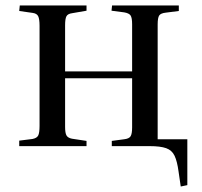

<svg xmlns="http://www.w3.org/2000/svg" viewBox="-20 -532 737 699"><path d="M638 147 630 92Q625 55 615.5 35Q606 15 585 7.5Q564 0 525 0H387V-19L432 -25Q450 -27 455.5 -36Q461 -45 461 -68V-247H217V-70Q217 -48 222 -39Q227 -30 242 -27L295 -19V0H50V-20L98 -26Q114 -29 119 -38.5Q124 -48 124 -74V-438Q124 -463 119 -473Q114 -483 99 -485L50 -492L52 -512H295V-493L243 -484Q227 -482 222 -473Q217 -464 217 -440V-272H461V-444Q461 -467 455.5 -475.5Q450 -484 432 -487L386 -493L388 -512H631V-492L584 -486Q565 -484 559.5 -475.5Q554 -467 554 -443V-25H662V142Z"/></svg>

Font: Literata 60pt
Style: Regular
Weight: 400
Designer: Latin by Veronika Burian and Jose Scaglione. Greek by Irene Vlachou. Cyrillic by Vera Evstafieva.
Foundry: TypeTogether
Version: Version 3.002